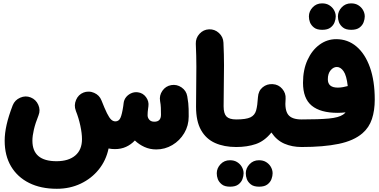

<svg xmlns="http://www.w3.org/2000/svg" viewBox="-20 -829 2298 1163"><path d="M8.3 23.4Q8.3 -21.5 20 -73.5Q31.7 -125.5 57.1 -191.4Q69.8 -223.1 102.3 -237.3Q134.8 -251.5 166 -238.8Q197.8 -226.1 211.9 -194.1Q226.1 -162.1 213.4 -130.4Q194.3 -83 185.3 -44.4Q176.3 -5.9 176.3 23.4Q176.3 147.5 322.3 147.5Q395 147.5 435.8 113Q476.6 78.6 476.6 13.7Q476.6 -21 466.6 -67.9Q456.5 -114.7 439.9 -156.2Q439.5 -157.7 439 -159.2Q426.8 -190.9 440.7 -223.6Q454.6 -256.3 486.3 -268.6Q500 -273.9 514.6 -273.9Q514.6 -273.9 515.1 -273.9Q516.1 -273.9 517.1 -273.9Q534.2 -273.9 550.3 -266.6Q582.5 -252.4 594.7 -220.7Q614.3 -170.9 627.9 -143.3Q641.6 -115.7 653.3 -104.7Q665 -93.8 679.2 -93.8Q699.7 -93.8 709.5 -115Q719.2 -136.2 726.6 -186.5Q727.1 -194.3 729 -205.6Q730 -214.4 733.4 -222.7Q733.4 -222.7 733.4 -222.7Q733.9 -223.6 734.4 -224.6Q734.4 -224.6 734.4 -225.1Q734.9 -226.1 735.4 -227.1Q735.4 -227.1 735.8 -227.5Q735.8 -228.5 736.3 -229Q736.8 -229.5 736.8 -230Q737.3 -231 737.8 -231.4Q737.8 -231.4 737.8 -231.9Q738.8 -232.9 739.3 -234.4Q739.3 -234.4 739.3 -234.4Q751 -252.4 771.5 -262.7Q792 -272.9 814.9 -270Q845.7 -266.1 864.5 -240.7Q883.3 -215.3 878.9 -184.6Q878.4 -182.1 878.4 -180.7Q877.4 -175.8 877 -170.4Q874 -150.4 874 -130.9Q874 -115.7 884.3 -103.8Q894.5 -91.8 915 -91.8Q955.1 -91.8 955.1 -134.3Q955.1 -157.7 954.3 -176.8Q953.6 -195.8 949.7 -216.8Q943.8 -250.5 963.6 -279.1Q983.4 -307.6 1017.1 -313.5Q1050.8 -319.3 1079.6 -299.6Q1108.4 -279.8 1114.3 -246.1Q1118.7 -221.2 1120.4 -204.1Q1122.1 -187 1122.6 -168.9Q1123 -150.9 1123 -123.5Q1123 -67.9 1095.9 -22.5Q1068.8 22.9 1023.9 49.6Q979 76.2 926.3 76.2Q888.2 76.2 855.2 61.3Q822.3 46.4 796.9 22Q773.4 46.9 743.4 60.5Q713.4 74.2 676.3 74.2Q656.2 74.2 637.7 70.3Q622.6 142.6 578.4 197.5Q534.2 252.4 468.8 283.4Q403.3 314.5 324.2 314.5Q227.5 314.5 156.7 279.3Q85.9 244.1 47.1 179Q8.3 113.8 8.3 23.4Z M1167.5 -182.6Q1167.5 -248.5 1168.5 -306.4Q1169.4 -364.3 1169.4 -426Q1169.4 -487.8 1166 -564Q1165 -598.6 1188.5 -624.3Q1211.9 -649.9 1246.1 -651.4Q1280.3 -652.8 1306.2 -629.2Q1332 -605.5 1333.5 -570.8Q1336.9 -496.1 1336.9 -433.8Q1336.9 -371.6 1335.7 -312Q1334.5 -252.4 1334.5 -185.1Q1334.5 -141.1 1351.8 -123.3Q1369.1 -105.5 1410.6 -105.5H1411.1Q1445.8 -105.5 1470 -81.1Q1494.1 -56.6 1494.1 -22Q1494.1 12.2 1470 36.9Q1445.8 61.5 1411.1 61.5H1410.6Q1337.4 61.5 1282.7 37.1Q1228 12.7 1197.8 -41Q1167.5 -94.7 1167.5 -182.6Z M1327.1 -22Q1327.1 -56.6 1352.1 -81.1Q1377 -105.5 1411.1 -105.5Q1470.2 -105.5 1496.8 -118.2Q1523.4 -130.9 1531.5 -160.4Q1539.6 -189.9 1542.5 -240.2Q1544.9 -278.8 1571 -300.3Q1597.2 -321.8 1632.3 -319.3Q1667 -317.4 1689.7 -290.8Q1712.4 -264.2 1710 -230.5Q1703.6 -163.1 1725.6 -134.3Q1747.6 -105.5 1806.6 -105.5H1807.1Q1841.8 -105.5 1866 -81.1Q1890.1 -56.6 1890.1 -22Q1890.1 12.2 1866 36.9Q1841.8 61.5 1807.1 61.5H1806.6Q1749.5 61.5 1702.6 41.3Q1655.8 21 1624 -26.4Q1582.5 25.4 1529.8 43.5Q1477.1 61.5 1411.1 61.5Q1377 61.5 1352.1 36.9Q1327.1 12.2 1327.1 -22ZM1293 220.7Q1293 189.9 1315.7 165.8Q1338.4 141.6 1372.6 141.6Q1397.9 141.6 1415.5 152.3Q1433.1 163.1 1442.9 178.7Q1455.6 198.7 1455.6 220.7Q1455.6 236.8 1448.7 255.6Q1441.9 274.4 1424.1 288.1Q1406.2 301.8 1374 301.8Q1340.8 301.8 1323.5 287.8Q1306.2 273.9 1299.3 255.9Q1293 238.8 1293 220.7ZM1468.8 220.7Q1468.8 189.9 1491.5 165.8Q1514.2 141.6 1548.3 141.6Q1573.7 141.6 1591.3 152.3Q1608.9 163.1 1618.7 178.7Q1631.3 198.7 1631.3 220.7Q1631.3 236.8 1624.5 255.6Q1617.7 274.4 1599.9 288.1Q1582 301.8 1549.8 301.8Q1516.6 301.8 1499.3 287.8Q1481.9 273.9 1475.1 255.9Q1468.8 238.8 1468.8 220.7Z M1723.6 -22Q1723.6 -56.6 1748.3 -81.1Q1772.9 -105.5 1807.1 -105.5Q1913.6 -105.5 1972.4 -111.1Q2031.2 -116.7 2058.1 -134.8Q2066.9 -140.6 2073.2 -148.4Q2048.8 -145.5 2025.4 -145.5Q1920.9 -145.5 1868.2 -189Q1815.4 -232.4 1815.4 -327.6Q1815.4 -405.8 1842.5 -465.3Q1869.6 -524.9 1915.3 -558.3Q1960.9 -591.8 2016.6 -591.8Q2086.4 -591.8 2138.9 -547.6Q2191.4 -503.4 2220.7 -421.4Q2250 -339.4 2250 -225.6Q2250 -159.7 2232.9 -108.2Q2215.8 -56.6 2175.8 -22Q2123.5 23.4 2031.5 42.5Q1939.5 61.5 1807.1 61.5Q1772.9 61.5 1748.3 36.9Q1723.6 12.2 1723.6 -22ZM1965.8 -348.6Q1965.8 -298.3 2025.9 -298.3Q2042.5 -298.3 2057.9 -301.3Q2073.2 -304.2 2085.9 -307.6H2086.4Q2079.1 -372.1 2061 -397.7Q2043 -423.3 2020.5 -423.3Q1999.5 -423.3 1982.7 -403.3Q1965.8 -383.3 1965.8 -348.6ZM1851.1 -729.5Q1851.1 -760.3 1873.8 -784.4Q1896.5 -808.6 1930.7 -808.6Q1956.1 -808.6 1973.6 -797.9Q1991.2 -787.1 2001 -771.5Q2013.7 -751.5 2013.7 -729.5Q2013.7 -713.4 2006.8 -694.6Q2000 -675.8 1982.2 -662.1Q1964.4 -648.4 1932.1 -648.4Q1898.9 -648.4 1881.6 -662.4Q1864.3 -676.3 1857.4 -694.3Q1851.1 -711.4 1851.1 -729.5ZM2026.9 -729.5Q2026.9 -760.3 2049.6 -784.4Q2072.3 -808.6 2106.4 -808.6Q2131.8 -808.6 2149.4 -797.9Q2167 -787.1 2176.8 -771.5Q2189.5 -751.5 2189.5 -729.5Q2189.5 -713.4 2182.6 -694.6Q2175.8 -675.8 2158 -662.1Q2140.1 -648.4 2107.9 -648.4Q2074.7 -648.4 2057.4 -662.4Q2040 -676.3 2033.2 -694.3Q2026.9 -711.4 2026.9 -729.5Z"/></svg>

Font: Mikhak Black
Style: Regular
Weight: 900
Designer: Amin Abedi
Version: Version 3.3